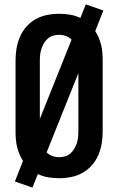

<svg xmlns="http://www.w3.org/2000/svg" viewBox="-20 -806 540 877"><path d="M128 51 48 23 85 -71Q76 -85 69 -101.5Q62 -118 58 -135Q54 -152 52.5 -169.5Q51 -187 51 -205V-530Q51 -558 55.5 -585Q60 -612 71 -637.5Q82 -663 100.5 -684Q119 -705 143 -718.5Q167 -732 194.5 -737.5Q222 -743 250 -743Q275 -743 299.5 -739Q324 -735 347 -724L372 -786L452 -758L415 -664Q424 -650 431 -633.5Q438 -617 442 -600Q446 -583 447.5 -565.5Q449 -548 449 -530V-205Q449 -177 444.5 -150Q440 -123 429 -97.5Q418 -72 399.5 -51Q381 -30 357 -16.5Q333 -3 305.5 2.5Q278 8 250 8Q225 8 200.5 4Q176 0 153 -11ZM162 -263 307 -625Q296 -636 281 -641.5Q266 -647 250 -647Q236 -647 222.5 -643Q209 -639 198.5 -630Q188 -621 181 -609Q174 -597 169.5 -584Q165 -571 163.5 -557.5Q162 -544 162 -530ZM250 -88Q264 -88 277.5 -92Q291 -96 301.5 -105Q312 -114 319 -126Q326 -138 330.5 -151Q335 -164 336.5 -177.5Q338 -191 338 -205V-472L193 -110Q204 -99 219 -93.5Q234 -88 250 -88Z"/></svg>

Font: Iosevka Fixed
Style: Bold
Weight: 700
Monospace: yes
Designer: Belleve Invis
Foundry: Belleve Invis
Version: Version 32.3.0